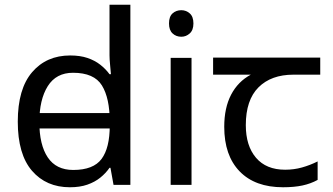

<svg xmlns="http://www.w3.org/2000/svg" viewBox="-20 -780 1403 810"><path d="M104 -238V-303H480V-238ZM275 10Q175 10 115 -59.5Q55 -129 55 -267Q55 -405 115.5 -475.5Q176 -546 276 -546Q318 -546 349 -535.5Q380 -525 403 -507Q426 -489 442 -467H448Q447 -480 444.5 -505.5Q442 -531 442 -546V-760H530V0H459L446 -72H442Q426 -49 403 -30.5Q380 -12 348.5 -1Q317 10 275 10ZM289 -63Q374 -63 408.5 -109.5Q443 -156 443 -250V-266Q443 -366 410 -419.5Q377 -473 288 -473Q217 -473 181.5 -416.5Q146 -360 146 -265Q146 -169 181.5 -116Q217 -63 289 -63Z M788 -536V0H700V-536ZM745 -737Q765 -737 780.5 -723.5Q796 -710 796 -681Q796 -653 780.5 -639Q765 -625 745 -625Q723 -625 708 -639Q693 -653 693 -681Q693 -710 708 -723.5Q723 -737 745 -737Z M1174 10Q1056 10 991 -57Q926 -124 926 -245Q926 -325 955 -380.5Q984 -436 1038 -465H879V-537H1331V-465H1218Q1124 -465 1070.5 -411.5Q1017 -358 1017 -252Q1017 -165 1060 -114.5Q1103 -64 1183 -64Q1220 -64 1254 -73.5Q1288 -83 1320 -99V-21Q1291 -5 1256 2.5Q1221 10 1174 10Z"/></svg>

Font: lgurmukhi85
Style: Book
Weight: 400
Designer: Jelle Bosma - Monotype Design Team
Foundry: Monotype Imaging Inc.
Version: Version 2.003